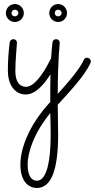

<svg xmlns="http://www.w3.org/2000/svg" viewBox="-20 -448 470 951"><path d="M266 17C266 -150 276 -229 276 -236C276 -246 268 -254 258 -254C249 -254 241 -248 240 -238C237 -216 235 -188 233 -158C231 -156 230 -154 229 -152C189 -71 145 -18 109 -18C87 -18 56 -30 56 -99C56 -149 64 -229 64 -236C64 -246 57 -254 47 -254C36 -254 29 -247 28 -237C22 -191 19 -144 19 -97C19 -33 50 20 108 20C156 20 200 -32 230 -80C229 -36 229 10 229 57C122 173 81 288 81 368C81 441 114 483 163 483C232 483 268 398 268 219C268 174 266 123 266 71C318 13 398 -69 428 -136C429 -139 430 -141 430 -144C430 -153 422 -162 411 -162C404 -162 397 -158 395 -151C372 -101 313 -35 266 17ZM231 216C231 427 185 447 163 447C126 447 117 404 117 368C117 304 149 210 229 112C230 151 231 184 231 216ZM98 -383C98 -408 78 -428 54 -428C29 -428 9 -408 9 -383C9 -359 29 -339 54 -339C78 -339 98 -359 98 -383ZM312 -383C312 -408 292 -428 268 -428C244 -428 224 -408 224 -383C224 -359 244 -339 268 -339C292 -339 312 -359 312 -383ZM71 -383C71 -374 63 -367 54 -367C44 -367 37 -374 37 -383C37 -393 44 -400 54 -400C63 -400 71 -393 71 -383ZM285 -383C285 -374 277 -367 268 -367C259 -367 251 -374 251 -383C251 -393 259 -400 268 -400C277 -400 285 -393 285 -383Z"/></svg>

Font: Sacramento
Style: Regular
Weight: 400
Designer: Astigmatic (AOETI)
Foundry: Astigmatic (AOETI)
Version: Version 1.000